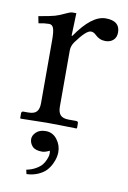

<svg xmlns="http://www.w3.org/2000/svg" viewBox="-77 -490 501 749"><g transform="rotate(10 173.5 -116.0)"><path d="M127 31.7Q154.3 31.7 171.6 54Q189 76.2 189 104.5Q189 113.8 186.5 125.2Q184.1 136.7 177 151.6Q169.9 166.5 158.7 178.7Q147.5 190.9 127.2 200Q106.9 209 81.5 210L77.6 193.4Q99.1 189 115 179.7Q130.9 170.4 138.4 160.9Q146 151.4 150.6 139.9Q155.3 128.4 156 123Q156.7 117.7 156.7 114.3Q156.7 108.9 155.3 104.5Q137.7 113.3 126 113.3Q98.6 113.3 87.2 100.6Q75.7 87.9 75.7 71.8Q75.7 57.6 89.1 44.7Q102.5 31.7 127 31.7ZM89.4 -71.8V-320.8Q89.4 -356.9 84.2 -369.6Q79.1 -382.3 66.9 -382.3Q49.3 -382.3 25.4 -377.4L20 -404.8Q65.9 -412.6 83.3 -417.5Q100.6 -422.4 123.5 -433.6Q140.1 -441.9 148.9 -441.9H164.1L161.1 -352.1H164.1Q225.6 -441.9 280.8 -441.9Q337.4 -441.9 337.4 -396Q337.4 -376.5 325.4 -365.5Q313.5 -354.5 293.9 -354.5Q270.5 -354.5 252.9 -372.1Q243.7 -381.3 232.9 -381.3Q213.9 -381.3 175.8 -328.6Q164.1 -312.5 164.1 -293.9V-71.8Q164.1 -49.3 173.8 -38.6Q183.6 -27.8 207 -27.8H236.3Q244.6 -27.8 244.6 -19.5V-1L242.7 1Q164.1 -1 125 -1L21.5 1L19.5 -1V-19.5Q19.5 -27.8 27.3 -27.8H46.4Q70.3 -27.8 79.8 -38.6Q89.4 -49.3 89.4 -71.8Z"/></g></svg>

Font: Libertinage
Style: b
Weight: 400
Designer: OSP
Foundry: OSP
Version: Version 1.0; 2008; OFL relea